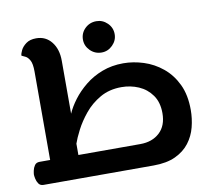

<svg xmlns="http://www.w3.org/2000/svg" viewBox="-77 -780 989 870"><g transform="rotate(-10 418.0 -344.5)"><path d="M55 0Q40 0 32.5 -11Q25 -22 22.5 -35Q20 -48 20 -53Q20 -58 22.5 -71Q25 -84 32.5 -95Q40 -106 55 -106H104V-513Q104 -549 95 -565Q86 -581 75 -586Q64 -591 58 -594Q58 -603 65.5 -618.5Q73 -634 90.5 -647Q108 -660 137 -660Q181 -660 207.5 -626.5Q234 -593 234 -540V-296Q247 -326 271 -358Q295 -390 329.5 -418Q364 -446 408.5 -463Q453 -480 506 -480Q552 -480 599 -465Q646 -450 685 -418Q724 -386 747.5 -337Q771 -288 771 -219Q771 -179 761 -140Q751 -101 727 -69.5Q703 -38 662.5 -19Q622 0 561 0ZM479 -375Q423 -375 380.5 -350.5Q338 -326 308.5 -290Q279 -254 260.5 -218Q242 -182 234 -158V-106H519Q574 -106 608 -137.5Q642 -169 642 -227Q642 -277 618.5 -310Q595 -343 558 -359Q521 -375 479 -375ZM419 -545Q388 -545 366.5 -566.5Q345 -588 345 -617Q345 -647 366.5 -668Q388 -689 419 -689Q448 -689 469.5 -668Q491 -647 491 -617Q491 -588 469.5 -566.5Q448 -545 419 -545Z"/></g></svg>

Font: El Messiri
Style: Bold
Weight: 700
Designer: Mohamed Gaber
Foundry: Kief Type Foundry
Version: Version 2.020; ttfautohint (v1.8.3)